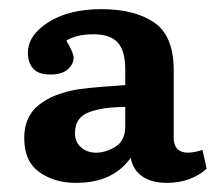

<svg xmlns="http://www.w3.org/2000/svg" viewBox="-20 -762 476 420"><path d="M145 -362Q99 -362 66 -385.5Q33 -409 33 -460Q33 -507 65 -532.5Q97 -558 153 -567Q177 -570 202 -572Q227 -574 254 -576V-610Q254 -651 237.5 -669Q221 -687 185 -687Q147 -687 125 -673Q141 -647 141 -636Q141 -622 128.5 -610.5Q116 -599 90 -599Q64 -599 52.5 -612Q41 -625 41 -646Q41 -685 86 -713.5Q131 -742 201 -742Q274 -742 317 -713Q360 -684 360 -608V-461Q360 -429 390 -428Q404 -428 423 -434L432 -393Q417 -379 395 -370.5Q373 -362 345 -362Q310 -362 290 -377Q270 -392 266 -417Q248 -391 218.5 -376.5Q189 -362 145 -362ZM190 -428Q211 -428 232.5 -441Q254 -454 254 -486V-528Q205 -528 174.5 -516.5Q144 -505 144 -471Q144 -451 157.5 -439.5Q171 -428 190 -428Z"/></svg>

Font: Literata SemiBold
Style: Regular
Weight: 600
Designer: Latin by Veronika Burian and Jose Scaglione. Greek by Irene Vlachou. Cyrillic by Vera Evstafieva.
Foundry: TypeTogether
Version: Version 3.103; ttfautohint (v1.8.4.7-5d5b);gftools[0.9.29]